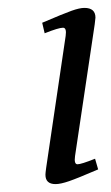

<svg xmlns="http://www.w3.org/2000/svg" viewBox="-20 -464 284 491"><path d="M87.9 -405.8Q142.6 -429.2 163.1 -436.5Q183.6 -443.8 195.8 -443.8Q224.1 -443.8 224.1 -418.9Q224.1 -415.5 222.2 -401.9L171.9 -64.9Q168.9 -43.9 178.2 -43.9Q187.5 -43.9 223.1 -58.1L231 -30.8Q178.7 -8.3 156.7 -0.7Q134.8 6.8 122.1 6.8Q96.2 6.8 96.2 -17.1Q96.2 -21.5 98.1 -35.2L147.9 -372.1Q150.9 -393.1 141.1 -393.1Q129.9 -393.1 94.2 -378.9Z"/></svg>

Font: Dehuti
Style: Italic
Weight: 400
Version: Version 1.2